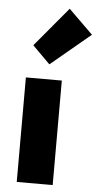

<svg xmlns="http://www.w3.org/2000/svg" viewBox="-58 -879 470 915"><g transform="rotate(5 177.0 -422.0)"><path d="M58.1 0V-500H230V0ZM80.1 -655.8 237.8 -844.2 354 -730 164.1 -571.8Z"/></g></svg>

Font: Source Sans Pro Black
Style: Regular
Weight: 900
Designer: Paul D. Hunt
Foundry: Adobe Systems Incorporated
Version: Version 2.020;PS 2.0;hotconv 1.0.86;makeotf.lib2.5.63406